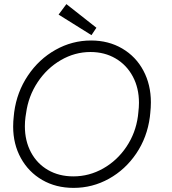

<svg xmlns="http://www.w3.org/2000/svg" viewBox="-20 -897 838 934"><path d="M44 -281Q44 -307 47 -332L49 -351Q62 -449 115.5 -529Q169 -609 250 -654.5Q331 -700 423 -700Q508 -700 574.5 -661Q641 -622 677.5 -553.5Q714 -485 714 -399Q714 -374 711 -347L709 -328Q696 -229 643 -150.5Q590 -72 510 -27.5Q430 17 338 17Q252 17 185.5 -21.5Q119 -60 81.5 -128Q44 -196 44 -281ZM651 -332 653 -351Q656 -375 656 -397Q656 -469 626 -525Q596 -581 542.5 -612.5Q489 -644 420 -644Q344 -644 276 -604.5Q208 -565 163 -497Q118 -429 107 -347L104 -328Q101 -306 101 -283Q101 -212 130.5 -156.5Q160 -101 213.5 -70Q267 -39 337 -39Q414 -39 482 -77.5Q550 -116 595 -183Q640 -250 651 -332ZM265 -826 303 -877 449 -762 425 -726Z"/></svg>

Font: Bellota Text
Style: Italic
Weight: 400
Italic angle: -7.5°
Designer: Kemie Guaida
Foundry: Kemie Guaida
Version: Version 4.001